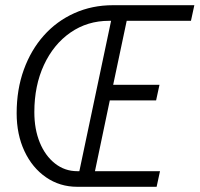

<svg xmlns="http://www.w3.org/2000/svg" viewBox="-20 -718 767 738"><path d="M402 -332 345 -60H595L582 0H277Q210 0 157 -36.5Q104 -73 74 -137Q44 -201 44 -283Q44 -374 71.5 -450Q99 -526 148.5 -581.5Q198 -637 266 -667.5Q334 -698 414 -698H727L714 -638H467L415 -392H593L580 -332ZM277 -60H285L407 -638H399Q316 -638 251 -593Q186 -548 149 -468.5Q112 -389 112 -287Q112 -221 133 -170Q154 -119 191.5 -89.5Q229 -60 277 -60Z"/></svg>

Font: Azeret Mono ExtraLight
Style: Italic
Weight: 250
Italic angle: -12°
Designer: Martin Vácha
Foundry: Displaay
Version: Version 1.002